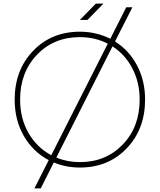

<svg xmlns="http://www.w3.org/2000/svg" viewBox="-20 -900 882 1060"><path d="M589 -686 677 -860H711L615 -671Q693 -622 737 -538Q781 -454 781 -350Q781 -187 679.5 -81Q578 25 421 25Q344 25 277 -3L205 140H170L249 -16Q162 -62 111.5 -149.5Q61 -237 61 -350Q61 -513 162.5 -619Q264 -725 421 -725Q511 -725 589 -686ZM91 -350Q91 -247 137 -166.5Q183 -86 263 -43L575 -659Q505 -695 421 -695Q277 -695 184 -597.5Q91 -500 91 -350ZM751 -350Q751 -445 711 -522Q671 -599 601 -644L291 -30Q352 -5 421 -5Q564 -5 657.5 -102Q751 -199 751 -350ZM551 -880 463 -790H421L509 -880Z"/></svg>

Font: Metropolitano Thin
Style: Regular
Weight: 250
Designer: Fonts by Alex Slobzheninov & Chris M. Simpson / Changes by Cristiano Sobral
Foundry: Fonts by Alex Slobzheninov & Chris M. Simpson / Changes by Cristiano Sobral
Version: Version 1.00;August 30, 2020;FontCreator 13.0.0.2681 64-bit